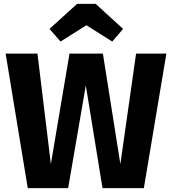

<svg xmlns="http://www.w3.org/2000/svg" viewBox="-20 -969 887 989"><path d="M721 0H508L422 -529L331 0H123L9 -693H173L242 -124L338 -693H510L600 -124L681 -693H837ZM235 -820 377 -949H473L614 -820L558 -755L425 -839L292 -755Z"/></svg>

Font: Fira Sans BGR
Style: Bold
Weight: 700
Designer: bBox Type GmbH & Carrois Corporate GbR & Edenspiekermann AG
Foundry: bBox Type GmbH & Carrois Corporate GbR & Edenspiekermann AG
Version: Version 4.301